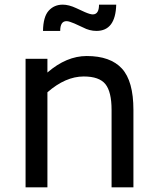

<svg xmlns="http://www.w3.org/2000/svg" viewBox="-20 -806 679 826"><path d="M90 0ZM554 -333V0H460V-333Q460 -411 433.5 -444Q407 -477 340 -477Q262 -477 184 -409V0H90V-553H184V-494Q266 -565 353 -565Q455 -565 504.5 -511Q554 -457 554 -333ZM250 -786Q276 -786 308 -771L345 -754Q368 -744 379 -744Q406 -744 406 -786H480Q477 -673 395 -673Q365 -673 337 -688L300 -705Q290 -709 281.5 -712Q273 -715 266 -715Q239 -715 239 -673H165Q166 -734 189.5 -760Q213 -786 250 -786Z"/></svg>

Font: Biryani
Style: Regular
Weight: 400
Designer: Dan Reynolds and Mathieu Reguer
Foundry: Dan Reynolds and Mathieu Reguer
Version: Version 1.004; ttfautohint (v1.1) -l 5 -r 5 -G 72 -x 0 -D la